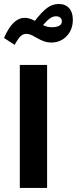

<svg xmlns="http://www.w3.org/2000/svg" viewBox="-29 -929 380 949"><path d="M203.8 -607.9H68.9V0H203.8ZM183.5 -804.8Q204.2 -829 218.6 -838.8Q233 -848.5 248 -848.5Q260.9 -848.5 268.8 -841.8Q276.8 -835 276.8 -824.1Q276.8 -794.5 226.1 -794.5Q215.5 -794.5 205.9 -796.7Q196.2 -799 183.5 -804.8ZM143.5 -826Q127.5 -834.2 116 -837.5Q104.4 -840.8 93.5 -840.8Q63.3 -840.8 38.1 -816.5Q12.9 -792.1 -9.1 -741.3L43.4 -707.3Q60.8 -738.7 73 -750.2Q85.3 -761.7 101.2 -761.7Q111.1 -761.7 122 -757.6Q132.9 -753.5 149.4 -743.5Q172.4 -730.4 189.3 -724.5Q206.1 -718.7 223.6 -718.7Q270.3 -718.7 300.7 -750.6Q331 -782.5 331 -831.6Q331 -868.3 312.6 -888.8Q294.3 -909.3 260.8 -909.3Q231.4 -909.3 205.2 -890.7Q179 -872.1 143.5 -826Z"/></svg>

Font: Estedad VF
Style: Regular
Weight: 100
Designer: Amin Abedi
Version: Version 7.3